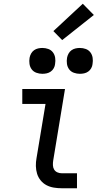

<svg xmlns="http://www.w3.org/2000/svg" viewBox="-20 -1005 540 1025"><path d="M310 0Q288 0 267 -3.5Q246 -7 228 -16.5Q210 -26 197 -42Q184 -58 178 -77.5Q172 -97 171.5 -118.5Q171 -140 175 -161L223 -450H99V-530H327L264 -148Q262 -136 262.5 -123Q263 -110 269 -100Q275 -90 286 -85Q297 -80 310 -80H391V0ZM406 -611Q390 -611 374.5 -616.5Q359 -622 349.5 -634.5Q340 -647 337.5 -663.5Q335 -680 338 -697Q340 -708 346 -719Q352 -730 362 -737Q372 -744 383.5 -746.5Q395 -749 406 -749Q423 -749 438 -743.5Q453 -738 462.5 -725.5Q472 -713 474.5 -696.5Q477 -680 474 -663Q473 -652 467 -641Q461 -630 451 -623Q441 -616 429.5 -613.5Q418 -611 406 -611ZM206 -611Q190 -611 174.5 -616.5Q159 -622 149.5 -634.5Q140 -647 137.5 -663.5Q135 -680 138 -697Q140 -708 146 -719Q152 -730 162 -737Q172 -744 183.5 -746.5Q195 -749 206 -749Q223 -749 238 -743.5Q253 -738 262.5 -725.5Q272 -713 274.5 -696.5Q277 -680 274 -663Q273 -652 267 -641Q261 -630 251 -623Q241 -616 229.5 -613.5Q218 -611 206 -611ZM312 -791 265 -839 422 -985 481 -925Z"/></svg>

Font: Iosevka Curly Slab MdObl
Style: Regular
Weight: 500
Italic angle: -9°
Monospace: yes
Designer: Belleve Invis
Foundry: Belleve Invis
Version: Version 11.0.0; ttfautohint (v1.8.3)